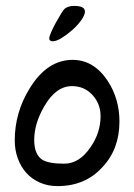

<svg xmlns="http://www.w3.org/2000/svg" viewBox="-20 -631 455 651"><path d="M159 -491Q147 -491 147 -501Q147 -507 153.5 -522Q160 -537 169 -553.5Q178 -570 187 -584.5Q196 -599 200 -602Q212 -611 231 -611Q268 -611 268 -592Q268 -580 255.5 -562.5Q243 -545 225.5 -529.5Q208 -514 189.5 -502.5Q171 -491 159 -491ZM175 0Q142 0 115 -12Q88 -24 69.5 -44.5Q51 -65 40.5 -93.5Q30 -122 30 -155Q30 -250 81 -332Q140 -428 226 -428Q298 -428 345 -357Q385 -296 385 -219Q385 -125 327 -64Q269 0 175 0ZM198 -76Q249 -76 287 -132Q321 -181 321 -237Q321 -279 293.5 -309Q266 -339 224 -339Q170 -339 131 -272Q96 -213 96 -156Q96 -107 124 -89Q146 -76 198 -76Z"/></svg>

Font: Dongol
Style: Regular
Weight: 400
Designer: Abdo Mohamed and Ibrahim Hamdi
Foundry: Protype Foundry
Version: Version 1.000;hotconv 1.0.109;makeotfexe 2.5.65596